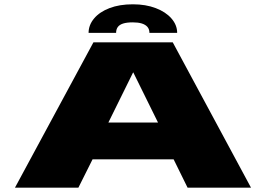

<svg xmlns="http://www.w3.org/2000/svg" viewBox="-20 -873 1235 893"><path d="M49.5 0H344.5L410.5 -132H787.5L852.5 0H1147.5L783.5 -676H414.5ZM484 -303 599 -536H600L715 -303ZM598 -853Q535.5 -853 489.2 -835.2Q443 -817.5 417.5 -787Q392 -756.5 392 -720H520Q520 -736.5 527.8 -747.2Q535.5 -758 552.5 -763.5Q569.5 -769 598 -769Q622.5 -769 639.5 -763.8Q656.5 -758.5 665.8 -747.8Q675 -737 675 -720H804Q804 -756.5 777.5 -787Q751 -817.5 704.5 -835.2Q658 -853 598 -853Z"/></svg>

Font: Anybody ExtraExpanded Black
Style: Regular
Weight: 900
Width: 8
Version: Version 1.113;gftools[0.9.25]